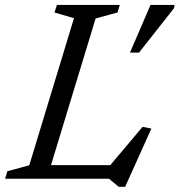

<svg xmlns="http://www.w3.org/2000/svg" viewBox="-38 -702 706 754"><path d="M337.5 -629.5 146 0H-18L-9 -29.5L77 -53L252.5 -630.5L176 -653L185.5 -682.5H432.5L423.5 -653ZM379 -34.5 522 -204 556.5 -197 453.5 31.5H428L390 0H88.5L106.5 -53.5H425ZM472.5 -495.5 553 -682.5H647.5L645.5 -670L508 -495.5Z"/></svg>

Font: Newsreader
Style: Italic
Weight: 400
Italic angle: -17°
Designer: Hugues Gentile
Foundry: Production Type
Version: Version 1.003